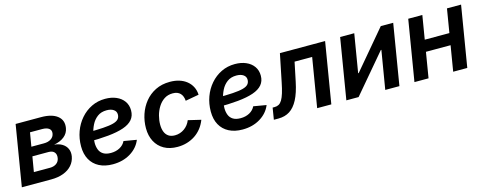

<svg xmlns="http://www.w3.org/2000/svg" viewBox="-27 -1107 4199 1669"><g transform="rotate(-15 2072.0 -272.5)"><path d="M22.5 0 112.8 -545.9H341.3Q438.5 -545.9 488 -506.6Q537.6 -467.3 525.9 -398.4Q518.6 -353.5 482.7 -324.5Q446.8 -295.4 389.6 -285.2Q431.6 -281.7 461.2 -263.4Q490.7 -245.1 504.2 -215.6Q517.6 -186 511.7 -148.4Q503.9 -103 474.6 -69.6Q445.3 -36.1 397.5 -18.1Q349.6 0 286.6 0ZM157.7 -100.6H303.2Q336.9 -100.6 360.4 -116.9Q383.8 -133.3 389.2 -163.6Q395 -196.8 378.4 -216.6Q361.8 -236.3 325.7 -236.3H180.7ZM193.8 -319.3H306.2Q345.2 -319.3 370.8 -335.9Q396.5 -352.5 401.4 -382.8Q406.2 -411.6 385.5 -427.5Q364.7 -443.4 324.2 -443.4H214.8Z M839.8 11.7Q769 11.7 717.8 -14.9Q666.5 -41.5 639.2 -91.1Q611.8 -140.6 611.8 -210Q611.8 -280.3 634.5 -342.5Q657.2 -404.8 699 -452.9Q740.7 -501 796.9 -528.3Q853 -555.7 919.9 -555.7Q976.1 -555.7 1019.5 -536.9Q1063 -518.1 1087.9 -483.2Q1112.8 -448.2 1112.8 -400.4Q1112.8 -351.1 1085 -318.4Q1057.1 -285.6 1001.7 -266.6Q946.3 -247.6 863.8 -239.5Q781.2 -231.4 671.4 -231.4L685.5 -312.5Q777.8 -312.5 837.6 -316.4Q897.5 -320.3 931.2 -329.6Q964.8 -338.9 978.8 -355.2Q992.7 -371.6 992.7 -396Q992.7 -423.8 969.5 -439.9Q946.3 -456.1 907.2 -456.1Q856.9 -456.1 823.5 -430.9Q790 -405.8 770.5 -366.7Q751 -327.6 742.4 -285.2Q733.9 -242.7 733.9 -208.5Q733.9 -174.8 744.6 -147.2Q755.4 -119.6 780.8 -103.8Q806.2 -87.9 848.6 -87.9Q894 -87.9 929 -106.9Q963.9 -126 980 -159.7L1095.2 -140.1Q1067.4 -71.3 999.3 -29.8Q931.2 11.7 839.8 11.7Z M1422.4 11.2Q1352.1 11.2 1301.8 -17.1Q1251.5 -45.4 1224.4 -96.7Q1197.3 -147.9 1197.3 -216.3Q1197.3 -280.3 1217.3 -340.3Q1237.3 -400.4 1276.1 -448.2Q1314.9 -496.1 1371.6 -524.4Q1428.2 -552.7 1501.5 -552.7Q1547.9 -552.7 1585.9 -540.8Q1624 -528.8 1652.1 -506.1Q1680.2 -483.4 1696.5 -451.7Q1712.9 -419.9 1714.8 -379.9L1593.3 -357.9Q1591.8 -379.4 1585.4 -396.2Q1579.1 -413.1 1567.6 -425Q1556.2 -437 1539.3 -443.4Q1522.5 -449.7 1500 -449.7Q1455.6 -449.7 1422.9 -428Q1390.1 -406.2 1368.2 -370.8Q1346.2 -335.4 1335.4 -294.2Q1324.7 -252.9 1324.7 -213.9Q1324.7 -178.2 1335.2 -150.6Q1345.7 -123 1368.2 -107.4Q1390.6 -91.8 1426.3 -91.8Q1450.2 -91.8 1471.9 -99.1Q1493.7 -106.4 1511.7 -119.4Q1529.8 -132.3 1543.9 -150.4Q1558.1 -168.5 1566.4 -190.4L1681.6 -163.1Q1666 -122.6 1640.9 -90.3Q1615.7 -58.1 1582.3 -35.6Q1548.8 -13.2 1508.5 -1Q1468.3 11.2 1422.4 11.2Z M2007.3 11.7Q1936.5 11.7 1885.3 -14.9Q1834 -41.5 1806.6 -91.1Q1779.3 -140.6 1779.3 -210Q1779.3 -280.3 1802 -342.5Q1824.7 -404.8 1866.5 -452.9Q1908.2 -501 1964.4 -528.3Q2020.5 -555.7 2087.4 -555.7Q2143.6 -555.7 2187 -536.9Q2230.5 -518.1 2255.4 -483.2Q2280.3 -448.2 2280.3 -400.4Q2280.3 -351.1 2252.4 -318.4Q2224.6 -285.6 2169.2 -266.6Q2113.8 -247.6 2031.2 -239.5Q1948.7 -231.4 1838.9 -231.4L1853 -312.5Q1945.3 -312.5 2005.1 -316.4Q2064.9 -320.3 2098.6 -329.6Q2132.3 -338.9 2146.2 -355.2Q2160.2 -371.6 2160.2 -396Q2160.2 -423.8 2137 -439.9Q2113.8 -456.1 2074.7 -456.1Q2024.4 -456.1 1991 -430.9Q1957.5 -405.8 1938 -366.7Q1918.5 -327.6 1909.9 -285.2Q1901.4 -242.7 1901.4 -208.5Q1901.4 -174.8 1912.1 -147.2Q1922.9 -119.6 1948.2 -103.8Q1973.6 -87.9 2016.1 -87.9Q2061.5 -87.9 2096.4 -106.9Q2131.3 -126 2147.5 -159.7L2262.7 -140.1Q2234.9 -71.3 2166.7 -29.8Q2098.6 11.7 2007.3 11.7Z M2290.5 0 2307.6 -105H2325.7Q2347.2 -105 2363.5 -114Q2379.9 -123 2393.1 -144.8Q2406.2 -166.5 2417.7 -203.6Q2429.2 -240.7 2440.4 -296.9L2491.2 -545.9H2897.9L2807.6 0H2680.2L2753.4 -441.4H2595.2L2559.6 -270.5Q2539.6 -173.8 2508.5 -114.5Q2477.5 -55.2 2434.3 -27.6Q2391.1 0 2332.5 0Z M3420.4 0H3293L3350.6 -345.2H3345.7L3053.2 0H2942.9L3033.2 -545.9H3160.2L3103 -201.2H3107.9L3398.9 -545.9H3510.7Z M3993.2 -333 3976.1 -228.5H3686L3703.1 -333ZM3772.9 -545.9 3682.6 0H3555.7L3646 -545.9ZM4121.6 -545.9 4031.2 0H3904.3L3994.6 -545.9Z"/></g></svg>

Font: Inter SemiBold
Style: Italic
Weight: 600
Italic angle: -9.3988°
Designer: Rasmus Andersson
Foundry: rsms
Version: Version 4.001;git-66647c0bb